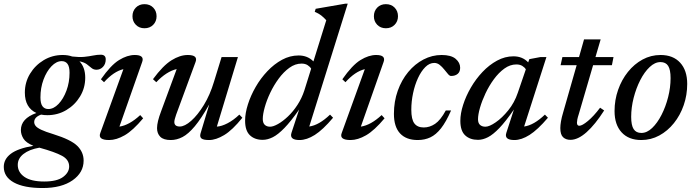

<svg xmlns="http://www.w3.org/2000/svg" viewBox="-81 -730 3686 1016"><path d="M144.5 265Q45.5 265 -7.8 235.5Q-61 206 -61 153Q-61 112 -23.8 83.8Q13.5 55.5 95.5 41.5Q56.5 25.5 43 3.5Q29.5 -18.5 29.5 -41.5Q29.5 -103 111.5 -132Q50.5 -160.5 50.5 -240Q50.5 -294.5 77.8 -339.5Q105 -384.5 150.5 -411.8Q196 -439 251 -439Q278.5 -439 301 -431Q338.5 -426.5 365 -429.2Q391.5 -432 412 -436.2Q432.5 -440.5 452 -440.5Q478.5 -440.5 478.5 -416Q478.5 -391.5 464 -376.2Q449.5 -361 429.5 -361Q414 -361 403.2 -370.2Q392.5 -379.5 378.5 -390Q364.5 -400.5 339.5 -405.5Q370 -374 370 -319Q370 -265 342.8 -219.8Q315.5 -174.5 270 -147.5Q224.5 -120.5 169.5 -120.5Q152 -120.5 136.5 -123.5Q100 -110.5 100 -84Q100 -73.5 107.5 -63.8Q115 -54 136.8 -43.5Q158.5 -33 201.5 -20Q294.5 9 328 42Q361.5 75 361.5 120Q361.5 183 303.2 224Q245 265 144.5 265ZM174.5 -153Q203 -153 228.8 -180Q254.5 -207 270.8 -250.8Q287 -294.5 287 -345Q287 -377.5 276.2 -392Q265.5 -406.5 245.5 -406.5Q217.5 -406.5 191.5 -379.5Q165.5 -352.5 149.2 -308.8Q133 -265 133 -214.5Q133 -182 144 -167.5Q155 -153 174.5 -153ZM13 142.5Q13 181.5 48.2 206Q83.5 230.5 153 230.5Q220.5 230.5 252.8 206.5Q285 182.5 285 151Q285 115 247.2 94.5Q209.5 74 127.5 51.5H127Q73.5 61 43.2 84.8Q13 108.5 13 142.5Z M620 -644Q620 -671.5 637.8 -689.8Q655.5 -708 683.5 -708Q712 -708 729.8 -689.8Q747.5 -671.5 747.5 -644Q747.5 -617 729.8 -598.8Q712 -580.5 683.5 -580.5Q655.5 -580.5 637.8 -598.8Q620 -617 620 -644ZM449.5 -25.5 572 -364Q521 -352 469.5 -295L453 -310.5Q505.5 -385.5 549 -412.2Q592.5 -439 632 -439Q684.5 -439 671.5 -402.5L551 -60Q603 -67.5 661 -121L676.5 -104Q622.5 -39.5 578.8 -14.2Q535 11 496.5 11Q436 11 449.5 -25.5Z M980 -23.5 1026.5 -178Q984 -102.5 949.8 -61.8Q915.5 -21 885 -5Q854.5 11 822.5 11Q784.5 11 767.2 -6.2Q750 -23.5 750 -52Q750 -84.5 771.5 -141L854 -364.5Q800 -352 746 -295L728.5 -311Q781.5 -383 826.5 -411Q871.5 -439 912.5 -439Q967.5 -439 954 -402.5L851 -123Q841.5 -96 841.5 -84.5Q841.5 -60.5 870.5 -60.5Q896.5 -60.5 930.8 -90.8Q965 -121 997.8 -174.5Q1030.5 -228 1051.5 -298L1091.5 -428H1178L1066.5 -60Q1092 -61.5 1123.2 -77.8Q1154.5 -94 1185.5 -123.5L1201.5 -107Q1149 -41.5 1105.2 -15.2Q1061.5 11 1025.5 11Q995.5 11 985.2 2.8Q975 -5.5 980 -23.5Z M1681.5 -107Q1627.5 -43 1584.8 -16Q1542 11 1504 11Q1449 11 1461.5 -27.5L1502 -150.5Q1458 -87.5 1424.2 -52.8Q1390.5 -18 1362.8 -4Q1335 10 1309 10Q1267 10 1241.5 -14.2Q1216 -38.5 1216 -91.5Q1216 -131 1230.8 -177.5Q1245.5 -224 1271.8 -269.8Q1298 -315.5 1333.8 -353.2Q1369.5 -391 1411.5 -413.8Q1453.5 -436.5 1499 -436.5Q1547 -436.5 1577.5 -405L1645.5 -623Q1632.5 -637.5 1618.8 -648.2Q1605 -659 1584.5 -667.5L1589.5 -683.5L1746 -710.5H1759L1555.5 -60.5Q1607 -67.5 1665.5 -123.5ZM1309.5 -100.5Q1309.5 -79.5 1320 -69.5Q1330.5 -59.5 1348 -59.5Q1365 -59.5 1390.2 -73.8Q1415.5 -88 1442.8 -113.8Q1470 -139.5 1493 -174.8Q1516 -210 1529.5 -251.5L1565.5 -366.5Q1559.5 -377 1546.8 -385.2Q1534 -393.5 1514.5 -393.5Q1481 -393.5 1450.2 -371.2Q1419.5 -349 1393.8 -314Q1368 -279 1349 -239Q1330 -199 1319.8 -162Q1309.5 -125 1309.5 -100.5Z M1897.5 -644Q1897.5 -671.5 1915.2 -689.8Q1933 -708 1961 -708Q1989.5 -708 2007.2 -689.8Q2025 -671.5 2025 -644Q2025 -617 2007.2 -598.8Q1989.5 -580.5 1961 -580.5Q1933 -580.5 1915.2 -598.8Q1897.5 -617 1897.5 -644ZM1727 -25.5 1849.5 -364Q1798.5 -352 1747 -295L1730.5 -310.5Q1783 -385.5 1826.5 -412.2Q1870 -439 1909.5 -439Q1962 -439 1949 -402.5L1828.5 -60Q1880.5 -67.5 1938.5 -121L1954 -104Q1900 -39.5 1856.2 -14.2Q1812.5 11 1774 11Q1713.5 11 1727 -25.5Z M2217 -397Q2191.5 -397 2169.5 -375Q2147.5 -353 2130.8 -316.8Q2114 -280.5 2104.8 -236.8Q2095.5 -193 2095.5 -149.5Q2095.5 -98 2111.8 -76.8Q2128 -55.5 2161.5 -55.5Q2193 -55.5 2221.5 -74.8Q2250 -94 2278 -145.5H2306Q2279.5 -85 2252.8 -51Q2226 -17 2196 -3Q2166 11 2129.5 11Q2068.5 11 2036 -24Q2003.5 -59 2003.5 -127.5Q2003.5 -193 2023.8 -249.8Q2044 -306.5 2079.2 -349Q2114.5 -391.5 2160 -415.2Q2205.5 -439 2256 -439Q2306 -439 2330 -418.8Q2354 -398.5 2354 -371.5Q2354 -350 2340.8 -339Q2327.5 -328 2306.5 -328Q2299 -327.5 2290.5 -337.2Q2282 -347 2270 -362Q2258.5 -376.5 2245.5 -386.8Q2232.5 -397 2217 -397Z M2598.5 -27.5 2638.5 -150.5Q2595 -87.5 2561.8 -52.8Q2528.5 -18 2501.2 -4Q2474 10 2448.5 10Q2406 10 2380.5 -13.8Q2355 -37.5 2355 -90.5Q2355 -129.5 2369.8 -175.5Q2384.5 -221.5 2410.8 -266.8Q2437 -312 2472.2 -349.2Q2507.5 -386.5 2549.2 -409.2Q2591 -432 2636 -432Q2684 -432 2714 -400L2720 -417L2778.5 -428H2810.5L2692.5 -60.5Q2744 -67.5 2802.5 -123.5L2818.5 -107Q2764 -43 2721.2 -16Q2678.5 11 2641 11Q2585.5 11 2598.5 -27.5ZM2448.5 -99Q2448.5 -78.5 2459.2 -69Q2470 -59.5 2487.5 -59.5Q2508.5 -59.5 2542.2 -82.8Q2576 -106 2608.8 -146.5Q2641.5 -187 2659 -239L2701.5 -363Q2695.5 -373.5 2682.8 -381.2Q2670 -389 2651.5 -389Q2618 -389 2588 -367.2Q2558 -345.5 2532.5 -310.8Q2507 -276 2488.2 -236.2Q2469.5 -196.5 2459 -160Q2448.5 -123.5 2448.5 -99Z M2982 -127Q2976 -108.5 2974 -98Q2972 -87.5 2972 -81Q2972 -64.5 2984.5 -64.5Q2999.5 -64.5 3030 -89.8Q3060.5 -115 3094.5 -160L3116 -145.5Q3068.5 -71 3023 -30.5Q2977.5 10 2937.5 10Q2913.5 10 2898.8 -3.8Q2884 -17.5 2884 -52.5Q2884 -67 2887.5 -87.8Q2891 -108.5 2899 -135L2970.5 -385H2885.5L2895 -428H2983L3009.5 -521.5H3097.5L3070 -428H3165.5L3157 -385H3057.5Z M3414.5 -439Q3481 -439 3518.2 -398.2Q3555.5 -357.5 3555.5 -286Q3555.5 -227 3537 -173.5Q3518.5 -120 3485.2 -78.5Q3452 -37 3407.8 -13Q3363.5 11 3312.5 11Q3245.5 11 3208.2 -29.8Q3171 -70.5 3171 -142Q3171 -201 3189.8 -254.5Q3208.5 -308 3241.8 -349.5Q3275 -391 3319.2 -415Q3363.5 -439 3414.5 -439ZM3313 -26.5Q3342.5 -26.5 3370 -52.8Q3397.5 -79 3419.5 -122Q3441.5 -165 3454.5 -216Q3467.5 -267 3467.5 -316.5Q3467.5 -361 3454.8 -381.2Q3442 -401.5 3414 -401.5Q3384.5 -401.5 3356.8 -375.2Q3329 -349 3307 -306Q3285 -263 3272 -212Q3259 -161 3259 -111.5Q3259 -67 3272 -46.8Q3285 -26.5 3313 -26.5Z"/></svg>

Font: Newsreader Text Medium
Style: Italic
Weight: 500
Italic angle: -17°
Designer: Hugues Gentile
Foundry: Production Type
Version: Version 1.001